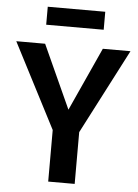

<svg xmlns="http://www.w3.org/2000/svg" viewBox="-61 -923 696 968"><g transform="rotate(5 287.0 -439.0)"><path d="M354 0H220V-261L-2 -691H144L290 -370L436 -691H576L354 -262ZM432 -787H141V-878H432Z"/></g></svg>

Font: Trujillo Medium
Style: Regular
Weight: 500
Designer: Fira Sans original fonts by bBox Type GmbH, Carrois Corporate GbR, & Edenspiekermann AG / Changes by Cristiano Sobral
Foundry: Fira Sans original fonts by bBox Type GmbH, Carrois Corporate GbR, & Edenspiekermann AG / Changes by Cristiano Sobral
Version: Version 4.301;October 17, 2021;FontCreator 14.0.0.2814 64-bi